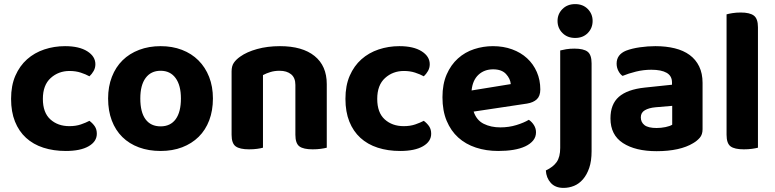

<svg xmlns="http://www.w3.org/2000/svg" viewBox="-20 -721 3777 936"><path d="M319 -375Q265 -375 227 -340.5Q189 -306 189 -239Q189 -172 225.5 -139Q262 -106 318 -106Q350 -106 374.5 -114.5Q399 -123 416 -132Q433 -119 442.5 -104.5Q452 -90 452 -69Q452 -31 412 -8Q372 15 301 15Q241 15 191.5 -1Q142 -17 107 -49Q72 -81 53 -128.5Q34 -176 34 -239Q34 -304 55 -352Q76 -400 112 -432Q148 -464 196 -480Q244 -496 297 -496Q366 -496 405.5 -471Q445 -446 445 -408Q445 -390 436.5 -375Q428 -360 416 -349Q398 -359 373.5 -367Q349 -375 319 -375Z M1018 -241Q1018 -182 1000 -134.5Q982 -87 948.5 -54Q915 -21 868 -3Q821 15 763 15Q705 15 657.5 -2.5Q610 -20 576.5 -53Q543 -86 525 -133.5Q507 -181 507 -241Q507 -299 525.5 -346.5Q544 -394 577.5 -427Q611 -460 658.5 -478Q706 -496 763 -496Q820 -496 867 -478Q914 -460 947.5 -426.5Q981 -393 999.5 -346Q1018 -299 1018 -241ZM763 -376Q716 -376 690 -341Q664 -306 664 -241Q664 -174 689.5 -139.5Q715 -105 763 -105Q811 -105 836.5 -140Q862 -175 862 -241Q862 -305 836 -340.5Q810 -376 763 -376Z M1420 -307Q1420 -342 1399 -359Q1378 -376 1343 -376Q1319 -376 1299 -370Q1279 -364 1262 -355V-1Q1252 2 1234 4.5Q1216 7 1194 7Q1149 7 1129 -7.5Q1109 -22 1109 -64V-373Q1109 -399 1120 -415Q1131 -431 1151 -445Q1183 -468 1233.5 -482Q1284 -496 1345 -496Q1454 -496 1513.5 -448Q1573 -400 1573 -311V-1Q1562 2 1544 4.5Q1526 7 1504 7Q1459 7 1439.5 -7.5Q1420 -22 1420 -64V-307Z M1949 -375Q1895 -375 1857 -340.5Q1819 -306 1819 -239Q1819 -172 1855.5 -139Q1892 -106 1948 -106Q1980 -106 2004.5 -114.5Q2029 -123 2046 -132Q2063 -119 2072.5 -104.5Q2082 -90 2082 -69Q2082 -31 2042 -8Q2002 15 1931 15Q1871 15 1821.5 -1Q1772 -17 1737 -49Q1702 -81 1683 -128.5Q1664 -176 1664 -239Q1664 -304 1685 -352Q1706 -400 1742 -432Q1778 -464 1826 -480Q1874 -496 1927 -496Q1996 -496 2035.5 -471Q2075 -446 2075 -408Q2075 -390 2066.5 -375Q2058 -360 2046 -349Q2028 -359 2003.5 -367Q1979 -375 1949 -375Z M2289 -177Q2303 -135 2338 -117.5Q2373 -100 2419 -100Q2461 -100 2498 -111.5Q2535 -123 2558 -137Q2573 -127 2583 -111Q2593 -95 2593 -76Q2593 -53 2579 -36Q2565 -19 2540.5 -7.5Q2516 4 2482.5 9.5Q2449 15 2409 15Q2350 15 2300 -1.5Q2250 -18 2214 -50.5Q2178 -83 2157.5 -132Q2137 -181 2137 -247Q2137 -311 2157.5 -358Q2178 -405 2212.5 -436Q2247 -467 2291.5 -481.5Q2336 -496 2383 -496Q2434 -496 2476.5 -480.5Q2519 -465 2549.5 -437Q2580 -409 2597 -370Q2614 -331 2614 -285Q2614 -253 2597 -237Q2580 -221 2549 -216ZM2384 -383Q2341 -383 2312.5 -356.5Q2284 -330 2279 -280L2470 -311Q2468 -337 2447 -360Q2426 -383 2384 -383Z M2864 16Q2864 64 2852.5 97.5Q2841 131 2822 153Q2803 175 2778.5 185Q2754 195 2727 195Q2687 195 2665 170.5Q2643 146 2641 110Q2677 93 2694 68.5Q2711 44 2711 0V-475Q2722 -478 2740 -481Q2758 -484 2780 -484Q2825 -484 2844.5 -469Q2864 -454 2864 -412ZM2698 -619Q2698 -653 2722 -677Q2746 -701 2784 -701Q2822 -701 2845.5 -677Q2869 -653 2869 -619Q2869 -584 2845.5 -560Q2822 -536 2784 -536Q2746 -536 2722 -560Q2698 -584 2698 -619Z M3181 -97Q3203 -97 3224.5 -101.5Q3246 -106 3257 -113V-205L3175 -198Q3143 -195 3123.5 -183.5Q3104 -172 3104 -149Q3104 -125 3122 -111Q3140 -97 3181 -97ZM3175 -496Q3227 -496 3269.5 -485.5Q3312 -475 3342 -453Q3372 -431 3388.5 -397Q3405 -363 3405 -317V-91Q3405 -65 3391.5 -49.5Q3378 -34 3359 -23Q3328 -4 3283 6Q3238 16 3181 16Q3078 16 3017 -23.5Q2956 -63 2956 -144Q2956 -213 2997 -249Q3038 -285 3123 -294L3256 -308V-319Q3256 -351 3230 -366Q3204 -381 3155 -381Q3117 -381 3080.5 -372Q3044 -363 3015 -351Q3003 -359 2994.5 -375.5Q2986 -392 2986 -411Q2986 -455 3032 -474Q3061 -485 3099.5 -490.5Q3138 -496 3175 -496Z M3606 7Q3561 7 3541.5 -7.5Q3522 -22 3522 -64V-651Q3532 -654 3550.5 -657Q3569 -660 3591 -660Q3635 -660 3655 -645Q3675 -630 3675 -588V-1Q3664 2 3646 4.5Q3628 7 3606 7Z"/></svg>

Font: Baloo Thambi 2
Style: Bold
Weight: 700
Designer: Aadarsh Rajan and Ek Type
Foundry: Ek Type
Version: Version 1.640;hotconv 1.0.111;makeotfexe 2.5.65597; ttfautoh